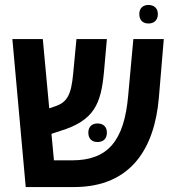

<svg xmlns="http://www.w3.org/2000/svg" viewBox="-20 -756 704 776"><path d="M580 -661C601 -661 618 -673 618 -699C618 -724 601 -736 580 -736C559 -736 543 -724 543 -699C543 -673 559 -661 580 -661ZM622 -360 642 -598H519L498 -369C482 -186 415 -108 272 -108H198L188 -215L224 -227C362 -269 388 -338 400 -463L412 -598H289L276 -461C268 -374 253 -343 202 -326L179 -318L153 -598H30L84 0H279C515 0 605 -164 622 -360ZM337 -220C337 -194 353 -182 374 -182C396 -182 412 -194 412 -220C412 -245 396 -257 374 -257C353 -257 337 -245 337 -220Z"/></svg>

Font: Noto Sans Hebrew SemiCondensed Semi
Style: Regular
Weight: 600
Width: 4
Designer: Monotype Design Team
Foundry: Monotype Imaging Inc.
Version: Version 1.902